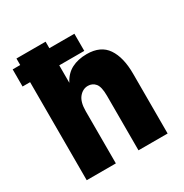

<svg xmlns="http://www.w3.org/2000/svg" viewBox="-165 -840 929 970"><g transform="rotate(-30 300.0 -355.0)"><path d="M64 0V-710H234V-470Q256 -513 293.5 -532.5Q331 -552 382 -552Q463 -552 499.5 -498Q536 -444 536 -349V0H366V-318Q366 -371 349.5 -390.5Q333 -410 307 -410Q277 -410 255.5 -384Q234 -358 234 -304V0ZM20 -572V-672H380V-572Z"/></g></svg>

Font: Geist Mono Black
Style: Regular
Weight: 900
Monospace: yes
Designer: Basement.studio, Andrés Briganti, Mateo Zaragoza
Foundry: Basement.studio, Vercel, Andrés Briganti, Guido Ferreyra, Mateo Zaragoza
Version: Version 1.500; ttfautohint (v1.8.4.7-5d5b)